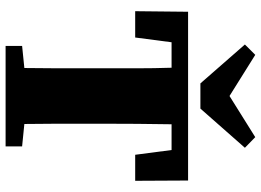

<svg xmlns="http://www.w3.org/2000/svg" viewBox="-143 -789 932 686"><g transform="rotate(90 323.0 -446.0)"><path d="M20 -463 22 -652H625L626 -463H533L516 -593H424Q423 -532 422.5 -469Q422 -406 422 -342V-311Q422 -250 422 -189Q422 -128 423 -67L503 -59V0H144V-59L223 -67Q224 -127 224 -188Q224 -249 224 -310V-342Q224 -404 224 -467Q224 -530 222 -593H131L114 -463ZM176 -892 323 -800 470 -892 508 -855 368 -696H278L139 -855Z"/></g></svg>

Font: Source Serif Pro Black
Style: Regular
Weight: 900
Designer: Frank Grießhammer
Foundry: Adobe Systems Incorporated
Version: Version 3.001;hotconv 1.0.111;makeotfexe 2.5.65597